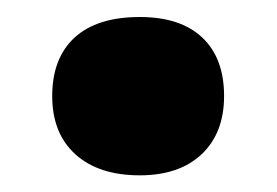

<svg xmlns="http://www.w3.org/2000/svg" viewBox="-20 -467 329 228"><path d="M42 -353Q42 -397.9 68.6 -422.4Q95.2 -446.8 146 -446.8Q194.3 -446.8 220.2 -422.4Q246.1 -397.9 246.1 -353Q246.1 -309.1 219.5 -283.9Q192.9 -258.8 146 -258.8Q97.2 -258.8 69.6 -283.7Q42 -308.6 42 -353Z"/></svg>

Font: Open Sans ExtBd
Style: Bold
Weight: 800
Foundry: Ascender Corporation
Version: Version 1.10